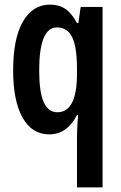

<svg xmlns="http://www.w3.org/2000/svg" viewBox="-20 -573 526 833"><path d="M314 24Q314 8 315 -16Q316 -40 319 -74H314Q271 10 193 10Q119 10 78 -62.5Q37 -135 37 -268Q37 -406 79.5 -479.5Q122 -553 197 -553Q236 -553 263.5 -534.5Q291 -516 314 -473H320L330 -543H425V240H314ZM229 -86Q313 -86 314 -249V-274Q314 -368 293.5 -411Q273 -454 227 -454Q150 -454 150 -267Q150 -174 169.5 -130Q189 -86 229 -86Z"/></svg>

Font: Noto Sans Tamil ExtraCondensed SemiBold
Style: Regular
Weight: 600
Width: 2
Designer: Jelle Bosma - Monotype Design Team
Foundry: Monotype Imaging Inc.
Version: Version 2.004; ttfautohint (v1.8.4.7-5d5b)